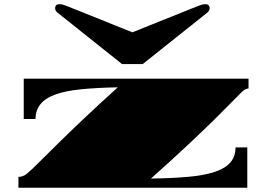

<svg xmlns="http://www.w3.org/2000/svg" viewBox="-20 -880 1241 900"><path d="M66.4 0V-50.8Q88.9 -50.8 108.9 -67.9Q128.9 -85 168.9 -125Q205.6 -161.6 253.2 -208.5Q300.8 -255.4 368.2 -319.3Q435.5 -383.3 532.2 -470.7Q432.1 -468.8 359.4 -461.4Q286.6 -454.1 239.3 -437Q146.5 -403.8 146.5 -322.3H91.3V-511.2H1145V-465.3Q1129.9 -465.3 1112.3 -447.8Q1094.7 -430.2 1059.1 -394Q1030.3 -364.3 982.9 -317.6Q935.5 -271 863.5 -203.4Q791.5 -135.7 687.5 -43Q786.1 -44.4 860.6 -51Q935.1 -57.6 984.9 -73.7Q1034.2 -89.8 1059.1 -117.7Q1084 -145.5 1084 -189H1139.2V0ZM552.2 -579.6 249.5 -820.8Q238.3 -829.6 238.3 -842.3Q238.3 -849.1 242.7 -854.7Q247.1 -860.4 258.8 -860.4Q267.1 -860.4 274.7 -858.2Q282.2 -856 292.5 -852.1L600.6 -728.5L908.7 -852.1Q918.9 -856 926.5 -858.2Q934.1 -860.4 942.4 -860.4Q954.1 -860.4 958.5 -854.7Q962.9 -849.1 962.9 -842.3Q962.9 -829.6 951.7 -820.8L648.9 -579.6Z"/></svg>

Font: Asset
Style: Regular
Weight: 400
Version: Version 1.003; ttfautohint (v1.8.4.7-5d5b)